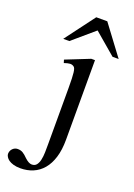

<svg xmlns="http://www.w3.org/2000/svg" viewBox="-244 -741 715 1022"><g transform="rotate(20 113.5 -230.0)"><path d="M187.5 -9.3Q187.5 48.8 174.3 91.3Q161.1 133.8 137.5 161.6Q113.8 189.5 81.3 203.1Q48.8 216.8 10.7 216.8Q-12.7 216.8 -29.3 211.9Q-45.9 207 -56.2 199.7Q-66.4 192.4 -71.5 183.6Q-76.7 174.8 -77.1 167.5Q-77.1 149.4 -65.2 137.2Q-53.2 125 -36.6 125Q-19.5 125 -7.1 132.6Q5.4 140.1 21 156.2Q43.5 177.2 60.5 177.2Q78.1 177.2 87.4 165.3Q96.7 153.3 100.8 134.3Q105 115.2 105.5 92Q106 68.8 106 45.9V-272.5Q106 -304.2 105.2 -325.2Q104.5 -346.2 102.8 -359.6Q101.1 -373 98.4 -379.9Q95.7 -386.7 91.8 -389.6Q82 -397 69.8 -396.5Q57.6 -396 36.6 -388.7L31.2 -406.2L166.5 -460H187.5ZM269 -508.8 146.5 -613.3 24.4 -508.8H-10.3L115.7 -676.8H178.2L303.7 -508.8Z"/></g></svg>

Font: Doulos SIL Am
Style: Regular
Weight: 400
Designer: Walt Agee, Victor Gaultney, Peter Martin, Debbi Hosken, Becca Hirsbrunner
Foundry: SIL International
Version: Version 5.000